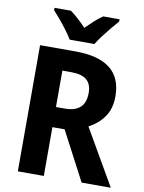

<svg xmlns="http://www.w3.org/2000/svg" viewBox="-100 -1001 802 1070"><g transform="rotate(10 301.5 -466.5)"><path d="M277 -714Q540 -714 540 -506Q540 -436 507.5 -389.5Q475 -343 421 -315L603 0H438L293 -276H224V0H77V-714ZM274 -596H224V-390H276Q331 -390 360.5 -416.5Q390 -443 390 -499Q390 -548 362 -572Q334 -596 274 -596ZM234 -773Q221 -795 201 -822Q181 -849 159 -875Q137 -901 120 -920V-933H213Q235 -917 257 -897Q279 -877 303 -852Q328 -877 350 -897Q372 -917 396 -933H488V-920Q471 -901 449.5 -875Q428 -849 407.5 -822Q387 -795 374 -773Z"/></g></svg>

Font: Noto Sans Khmer UI SemiCondensed
Style: Bold
Weight: 700
Width: 4
Designer: Danh Hong and the Monotype Design Team
Foundry: Monotype Imaging Inc.
Version: Version 2.002; ttfautohint (v1.8.4.7-5d5b)